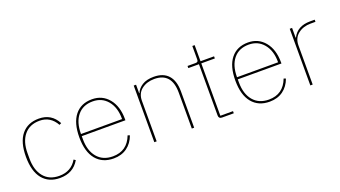

<svg xmlns="http://www.w3.org/2000/svg" viewBox="-56 -1125 2857 1612"><g transform="rotate(-20 1372.5 -319.0)"><path d="M270 12Q170 12 115 -55.5Q60 -123 60 -253Q60 -383 115 -450.5Q170 -518 270 -518Q383 -518 435 -418L417 -409Q367 -499 270 -499Q181 -499 132 -439.5Q83 -380 83 -277V-229Q83 -126 132 -66.5Q181 -7 270 -7Q377 -7 428 -95L444 -84Q388 12 270 12Z M749 12Q649 12 593 -56Q537 -124 537 -253Q537 -381 591.5 -449.5Q646 -518 745 -518Q837 -518 893.5 -449.5Q950 -381 950 -266V-256H560V-229Q560 -126 610 -66.5Q660 -7 749 -7Q877 -7 924 -131L942 -124Q919 -60 869.5 -24Q820 12 749 12ZM745 -499Q657 -499 608.5 -439.5Q560 -380 560 -277V-275H927V-279Q927 -379 877 -439Q827 -499 745 -499Z M1136 0H1115V-506H1136V-430H1139Q1154 -468 1193.5 -493Q1233 -518 1297 -518Q1382 -518 1426.5 -468.5Q1471 -419 1471 -325V0H1450V-321Q1450 -499 1295 -499Q1228 -499 1182 -463.5Q1136 -428 1136 -362Z M1825 0H1720Q1691 0 1691 -29V-487H1596V-506H1668Q1681 -506 1686 -511.5Q1691 -517 1691 -531V-650H1712V-506H1833V-487H1712V-19H1825Z M2143 12Q2043 12 1987 -56Q1931 -124 1931 -253Q1931 -381 1985.5 -449.5Q2040 -518 2139 -518Q2231 -518 2287.5 -449.5Q2344 -381 2344 -266V-256H1954V-229Q1954 -126 2004 -66.5Q2054 -7 2143 -7Q2271 -7 2318 -131L2336 -124Q2313 -60 2263.5 -24Q2214 12 2143 12ZM2139 -499Q2051 -499 2002.5 -439.5Q1954 -380 1954 -277V-275H2321V-279Q2321 -379 2271 -439Q2221 -499 2139 -499Z M2530 0H2509V-506H2530V-419H2533Q2576 -506 2691 -506H2732V-487H2688Q2622 -487 2576 -451Q2530 -415 2530 -349Z"/></g></svg>

Font: IBM Plex Sans Thin
Style: Regular
Weight: 100
Designer: Mike Abbink, Paul van der Laan, Pieter van Rosmalen
Foundry: Bold Monday
Version: Version 3.0